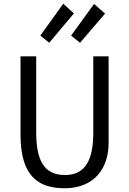

<svg xmlns="http://www.w3.org/2000/svg" viewBox="-20 -994 690 1029"><path d="M361 -803 484 -973 543 -921 409 -765ZM376 -922 244 -765 196 -803 319 -974ZM562 -227C562 -91 485 15 325 15C142 15 90 -103 90 -275V-692H174V-285C174 -138 214 -56 328 -56C443 -56 480 -145 480 -285V-692H562Z"/></svg>

Font: Repo Regular
Style: Regular
Weight: 400
Designer: Stefan Peev
Foundry: Context Ltd
Version: Version 1.502